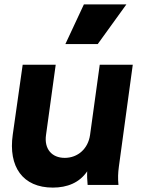

<svg xmlns="http://www.w3.org/2000/svg" viewBox="-20 -840 640 872"><path d="M220 12C285 12 341 -10 376 -62C375 -41 376 -22 378 0H518C515 -31 516 -54 520 -84L583 -546H433L389 -227C380 -164 333 -123 274 -123C215 -123 180 -164 189 -227L233 -546H83L38 -229C17 -83 83 12 220 12ZM277 -640H424L554 -820H361Z"/></svg>

Font: Mluvka ExtraBold
Style: Italic
Weight: 800
Italic angle: -8°
Designer: Modified by Jiří Krblich, Original typeface by Gumpita Rahayu
Foundry: Gumpita Rahayu & Jiří Krblich
Version: Version 2.000;Glyphs 3.1.1 (3134)